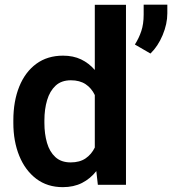

<svg xmlns="http://www.w3.org/2000/svg" viewBox="-20 -770 717 800"><path d="M35.6 -257.8V-268.1Q35.6 -348.6 60.3 -409.4Q85 -470.2 131.3 -504.2Q177.7 -538.1 242.7 -538.1Q285.2 -538.1 317.9 -522.5Q350.6 -506.8 375 -478.5V-750H504.9V0H387.7L381.3 -57.1Q356.4 -25.4 321.8 -7.8Q287.1 9.8 241.7 9.8Q177.2 9.8 131.1 -25.1Q85 -60.1 60.3 -120.6Q35.6 -181.2 35.6 -257.8ZM165 -268.1V-257.8Q165 -212.4 175.8 -175Q186.5 -137.7 210.7 -115.5Q234.9 -93.3 274.4 -93.3Q312 -93.3 336.7 -110.1Q361.3 -127 375 -155.3V-374Q361.3 -402.8 336.7 -419.2Q312 -435.5 275.4 -435.5Q235.8 -435.5 211.7 -413.1Q187.5 -390.6 176.3 -352.8Q165 -314.9 165 -268.1ZM677.2 -750.5V-714.4Q677.2 -670.4 657.7 -623.8Q638.2 -577.1 606.9 -546.9L542 -584.5Q559.1 -611.3 568.8 -640.6Q578.6 -669.9 578.6 -709V-750.5Z"/></svg>

Font: Vazirmatn UI SemiBold
Style: Regular
Weight: 600
Designer: Saber Rastikerdar
Foundry: Saber Rastikerdar
Version: Version 33.003